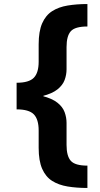

<svg xmlns="http://www.w3.org/2000/svg" viewBox="-20 -788 493 948"><path d="M62 -301.3V-379.4Q123 -379.4 147 -404.1Q170.9 -428.7 170.9 -483.4V-569.3Q170.9 -633.3 188.2 -672.9Q205.6 -712.4 237.5 -732.9Q269.5 -753.4 314 -760.7Q358.4 -768.1 411.6 -768.1V-657.2Q350.6 -657.2 329.6 -633.8Q308.6 -610.4 308.6 -555.7V-445.8Q308.6 -418.9 299.1 -393.1Q289.6 -367.2 263.4 -346.4Q237.3 -325.7 188.7 -313.5Q140.1 -301.3 62 -301.3ZM411.6 140.1Q358.4 140.1 314 132.8Q269.5 125.5 237.5 105.2Q205.6 85 188.2 45.4Q170.9 5.9 170.9 -58.1V-143.6Q170.9 -198.7 147 -223.4Q123 -248 62 -248V-326.7Q140.1 -326.7 188.7 -314.2Q237.3 -301.8 263.4 -281Q289.6 -260.3 299.1 -234.1Q308.6 -208 308.6 -181.2V-72.3Q308.6 -17.6 329.6 6.1Q350.6 29.8 411.6 29.8ZM62 -248V-379.4H194.3V-248Z"/></svg>

Font: Inter 24pt
Style: Bold
Weight: 700
Designer: Rasmus Andersson
Foundry: rsms
Version: Version 4.001;git-66647c0bb